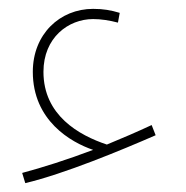

<svg xmlns="http://www.w3.org/2000/svg" viewBox="-20 -357 419 433"><path d="M37 56C125 35 253 -18 331 -52L322 -75C290 -60 255 -45 221 -31C158 -52 78 -97 78 -195C78 -272 134 -314 190 -314C208 -314 227 -311 246 -306L250 -328C230 -334 213 -337 190 -337C115 -337 54 -280 54 -195C54 -85 140 -36 190 -19C132 3 75 21 30 33Z"/></svg>

Font: Noto Sans Arabic UI Cn Th
Style: Regular
Weight: 100
Width: 3
Designer: Monotype Design Team, Nadine Chahine and Nizar Qandah
Foundry: Monotype Imaging Inc.
Version: Version 2.010